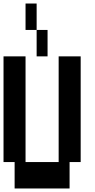

<svg xmlns="http://www.w3.org/2000/svg" viewBox="-20 -1050 540 1090"><path d="M188 -880H125V-1030H188ZM188 -730V-880H250V-730ZM438 -730V-130H375V20H63V-130H0V-730H125V-130H313V-730Z"/></svg>

Font: 2P VHS
Style: Regular
Weight: 400
Designer: CodeMan38
Foundry: CodeMan38
Version: Version 3.000